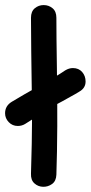

<svg xmlns="http://www.w3.org/2000/svg" viewBox="-24 -736 357 756"><path d="M46 -240Q62 -240 75 -248L116 -274Q138 -290 163 -305Q188 -320 221 -337Q238 -347 255 -356Q272 -365 288 -375Q313 -389 313 -415Q313 -437 299.5 -452.5Q286 -468 263 -468Q248 -468 233 -459Q213 -445 173 -422L147 -407Q63 -360 22 -335Q-4 -319 -4 -290Q-4 -270 10.5 -255Q25 -240 46 -240ZM198 -48Q201 -136 201.5 -239.5Q202 -343 200 -470Q198 -597 198 -666Q198 -691 183 -703.5Q168 -716 148 -716Q128 -716 113 -703.5Q98 -691 98 -666Q98 -606 99 -533Q100 -460 101 -387Q102 -314 102 -254Q102 -185 98 -52Q97 -27 111.5 -14Q126 -1 145.5 -0.5Q165 0 181 -11.5Q197 -23 198 -48Z"/></svg>

Font: Balsamiq Sans
Style: Regular
Weight: 400
Designer: Michael Angeles
Foundry: Balsamiq SRL
Version: Version 1.020; ttfautohint (v1.8.4.7-5d5b);gftools[0.9.26]